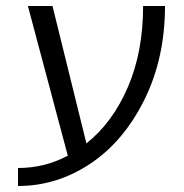

<svg xmlns="http://www.w3.org/2000/svg" viewBox="-20 -540 615 640"><path d="M268 -62Q355 -131 406 -249Q457 -367 457 -520H530Q530 -346 461 -207Q392 -68 280.5 6Q169 80 40 80V20Q129 20 206 -21L73 -520H155Z"/></svg>

Font: Mplus 1p
Style: Regular
Weight: 400
Version: Version 1.061